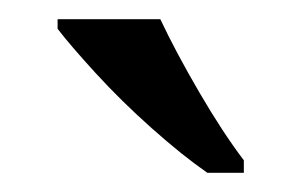

<svg xmlns="http://www.w3.org/2000/svg" viewBox="-20 -786 314 200"><path d="M196 -606Q170 -624 138 -652.5Q106 -681 79.5 -710Q53 -739 40 -756V-766H147Q163 -732 187.5 -690Q212 -648 234 -619V-606Z"/></svg>

Font: Noto Serif Makasar
Style: Regular
Weight: 400
Designer: Sérgio Martins
Version: Version 1.001; ttfautohint (v1.8.4.7-5d5b)